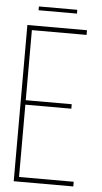

<svg xmlns="http://www.w3.org/2000/svg" viewBox="-55 -822 456 857"><g transform="rotate(5 172.5 -393.5)"><path d="M84 -787H256V-770H84ZM62 -365H268V-345H62V-21H307V0H40V-700H307V-679H62Z"/></g></svg>

Font: Bebas Neue Light
Style: Regular
Weight: 300
Designer: Ryoichi Tsunekawa
Foundry: Ryoichi Tsunekawa
Version: Version 001.003; ttfautohint (v1.5.65-e2d9)